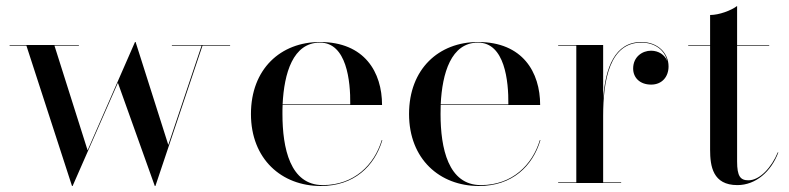

<svg xmlns="http://www.w3.org/2000/svg" viewBox="-20 -610 2631 640"><path d="M272 -109 161.5 -458H243V-460H12V-458H68L220 10H222L373 -334L496 10H498L655 -458H747V-460H553V-458H652L541 -127L432 -470H430Z M1254.5 -143H1252.5C1227.5 -60 1160 7 1056 7C947 7 921.5 -116 921.5 -230C921.5 -240 921.5 -250 922 -260H1253.5C1253.5 -369 1195.5 -470 1046.5 -470C915.5 -470 816.5 -380 816.5 -230C816.5 -80 918.5 10 1049.5 10C1160.5 10 1228.5 -56 1254.5 -143ZM1046.5 -468C1135.5 -468 1148.5 -340 1147.5 -262H922C927 -366 956.5 -468 1046.5 -468Z M1781.5 -143H1779.5C1754.5 -60 1687 7 1583 7C1474 7 1448.5 -116 1448.5 -230C1448.5 -240 1448.5 -250 1449 -260H1780.5C1780.5 -369 1722.5 -470 1573.5 -470C1442.5 -470 1343.5 -380 1343.5 -230C1343.5 -80 1445.5 10 1576.5 10C1687.5 10 1755.5 -56 1781.5 -143ZM1573.5 -468C1662.5 -468 1675.5 -340 1674.5 -262H1449C1454 -366 1483.5 -468 1573.5 -468Z M1840.5 -2V0H2050.5V-2H1990.5V-223C1990.5 -343.5 2012.5 -468 2118 -468C2164.5 -468 2196 -441.5 2204 -407C2196 -427 2175.5 -441 2150 -441C2121.5 -441 2090.5 -421 2090.5 -381.5C2090.5 -351.5 2112.5 -328 2150.5 -328C2187 -328 2208.5 -354.5 2208.5 -388.5C2208.5 -432.5 2173.5 -470 2118 -470C2029 -470 1998 -383.5 1990.5 -281.5V-460H1840.5V-458H1901V-2Z M2574.5 -102H2572.5C2552.5 -53 2513 -9 2475 -9C2448 -9 2437 -22 2437 -72V-458H2544V-460H2437V-590C2417 -575 2377 -560 2347 -560V-460H2274V-458H2347V-111C2347 -56 2356 7 2438 7C2499 7 2550.5 -38 2574.5 -102Z"/></svg>

Font: Bodoni* 96pt
Style: Regular
Weight: 400
Version: Version 2.3